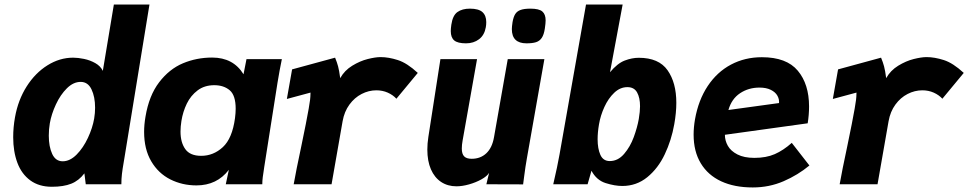

<svg xmlns="http://www.w3.org/2000/svg" viewBox="-20 -810 4256 844"><path d="M38 -207Q38 -250.5 46 -295Q59.5 -370.5 97.2 -430Q135 -489.5 188.8 -523Q242.5 -556.5 301.5 -556.5Q323 -556.5 349.5 -551Q376 -545.5 399 -532.5Q422 -519.5 432 -498.5L480.5 -790H637L527 -116L524 -98Q518.5 -66.5 516 -45.2Q513.5 -24 513.5 0H357L351 -48Q327 -16 293.2 -2.5Q259.5 11 208 11Q151.5 11 113.2 -17Q75 -45 56.5 -94.2Q38 -143.5 38 -207ZM394 -289Q398 -313 398 -336.5Q398 -384.5 382.2 -417.2Q366.5 -450 334.5 -450Q302.5 -450 274 -421.8Q245.5 -393.5 225.8 -351Q206 -308.5 199 -268Q194.5 -242 194.5 -213.5Q194.5 -165.5 209.5 -133.2Q224.5 -101 255.5 -101Q287.5 -101 316.8 -130.5Q346 -160 366.5 -204Q387 -248 394 -289Z M613.5 -230.5Q613.5 -262 619.5 -297Q635 -390 679.5 -448.2Q724 -506.5 784.2 -531.8Q844.5 -557 912.5 -557Q1005.5 -557 1050.5 -483.5L1063.5 -550H1219Q1214.5 -528.5 1209.2 -500.2Q1204 -472 1200 -447L1141.5 -75.5L1140 -65Q1137 -47 1135 -30.8Q1133 -14.5 1133 0H972.5Q974.5 -11 986 -63.5Q933.5 5 843.5 5Q781 5 728.5 -21.5Q676 -48 644.8 -101Q613.5 -154 613.5 -230.5ZM1013 -290.5Q1016 -314 1016 -332Q1016 -391 989.8 -413.2Q963.5 -435.5 922 -435.5Q879 -435.5 848.8 -412.8Q818.5 -390 801.2 -354.5Q784 -319 777.5 -278.5Q773.5 -253.5 773.5 -231.5Q773.5 -184 794.5 -154.5Q815.5 -125 864.5 -125Q918 -125 959.5 -163.2Q1001 -201.5 1013 -290.5Z M1304 -165Q1327.5 -277.5 1337 -332.5Q1341.5 -360.5 1343 -371Q1344.5 -381.5 1345 -403L1241 -375L1264 -505L1453 -556.5Q1461.5 -536 1466.2 -518.2Q1471 -500.5 1475.5 -466.5Q1494.5 -500.5 1528.5 -521.2Q1562.5 -542 1596.5 -550.5Q1630.5 -559 1653 -559Q1688 -559 1728.8 -546Q1769.5 -533 1816.5 -489.5L1722.5 -376Q1707.5 -392.5 1684.5 -402.8Q1661.5 -413 1634.5 -413Q1601 -413 1569.8 -397Q1538.5 -381 1516 -350.2Q1493.5 -319.5 1486 -277L1437.5 0H1271Q1281.5 -60 1304 -165Z M1858.5 -152.5Q1858.5 -179 1863 -208L1916 -550H2077L2013.5 -192Q2010 -173 2010 -157Q2010 -133.5 2020.2 -122.8Q2030.5 -112 2053.5 -112Q2092 -112 2117.8 -136.2Q2143.5 -160.5 2151.5 -206.5L2212 -550H2373L2296 -113.5Q2289.5 -77 2284.5 -37.5L2279.5 0.5L2118 0L2130 -50Q2120.5 -35 2096.2 -21.5Q2072 -8 2042 0.5Q2012 9 1986.5 9Q1948 9 1919 -10.2Q1890 -29.5 1874.2 -65.8Q1858.5 -102 1858.5 -152.5ZM1961.5 -673.5Q1961.5 -684 1964 -701.5Q1970 -742.5 1991 -757.2Q2012 -772 2045.5 -772Q2084 -772 2100.8 -756.8Q2117.5 -741.5 2117.5 -713Q2117.5 -700.5 2115.5 -690Q2109.5 -655.5 2085.8 -637.5Q2062 -619.5 2028.5 -619.5Q1992 -619.5 1976.8 -632.2Q1961.5 -645 1961.5 -673.5ZM2230 -682Q2230 -692.5 2233 -712.5Q2237 -735.5 2244.8 -748Q2252.5 -760.5 2268.2 -766.2Q2284 -772 2311.5 -772Q2349.5 -772 2364 -759.5Q2378.5 -747 2378.5 -720.5Q2378.5 -708 2375 -684.5Q2371 -657.5 2361.5 -643.5Q2352 -629.5 2336.2 -624.5Q2320.5 -619.5 2294.5 -619.5Q2230 -619.5 2230 -682Z M2580 -59.5 2563 0H2412Q2430.5 -79.5 2439.5 -130.5L2556 -790H2717L2661.5 -492.5Q2694 -531.5 2726 -543.8Q2758 -556 2788 -556Q2876 -556 2914.5 -501.2Q2953 -446.5 2953 -358Q2953 -314.5 2944 -264Q2931.5 -193.5 2902.2 -131.8Q2873 -70 2825.5 -31.2Q2778 7.5 2715.5 7.5Q2682.5 7.5 2642.2 -5.2Q2602 -18 2580 -59.5ZM2788 -287Q2793.5 -320 2793.5 -343Q2793.5 -380.5 2780.5 -403.8Q2767.5 -427 2738 -427Q2706 -427 2680 -402.2Q2654 -377.5 2636.8 -339.8Q2619.5 -302 2613 -263Q2607 -228 2607 -198Q2607 -156.5 2619.2 -129.2Q2631.5 -102 2660.5 -102Q2696.5 -102 2723.5 -133.5Q2750.5 -165 2766 -207.5Q2781.5 -250 2788 -287Z M3029 -218Q3029 -250 3035 -285Q3050 -370 3091 -431.8Q3132 -493.5 3193.2 -526Q3254.5 -558.5 3329 -558.5Q3437.5 -558.5 3487 -499.2Q3536.5 -440 3536.5 -342Q3536.5 -305.5 3530.5 -268L3166.5 -217.5Q3166.5 -192 3179.5 -169Q3192.5 -146 3221.8 -131Q3251 -116 3296 -116Q3348 -116 3385.8 -132.5Q3423.5 -149 3460.5 -182L3538 -82.5Q3488 -41 3424.8 -13.5Q3361.5 14 3289 14Q3208.5 14 3150.2 -13Q3092 -40 3060.5 -92.2Q3029 -144.5 3029 -218ZM3318.5 -425Q3270.5 -425 3233.2 -400.2Q3196 -375.5 3182 -326.5L3404.5 -357Q3406 -374 3397.2 -389.5Q3388.5 -405 3368.5 -415Q3348.5 -425 3318.5 -425Z M3704 -165Q3727.5 -277.5 3737 -332.5Q3741.5 -360.5 3743 -371Q3744.5 -381.5 3745 -403L3641 -375L3664 -505L3853 -556.5Q3861.5 -536 3866.2 -518.2Q3871 -500.5 3875.5 -466.5Q3894.5 -500.5 3928.5 -521.2Q3962.5 -542 3996.5 -550.5Q4030.5 -559 4053 -559Q4088 -559 4128.8 -546Q4169.5 -533 4216.5 -489.5L4122.5 -376Q4107.5 -392.5 4084.5 -402.8Q4061.5 -413 4034.5 -413Q4001 -413 3969.8 -397Q3938.5 -381 3916 -350.2Q3893.5 -319.5 3886 -277L3837.5 0H3671Q3681.5 -60 3704 -165Z"/></svg>

Font: JuliaMono Black
Style: Italic
Weight: 900
Italic angle: -9°
Monospace: yes
Designer: cormullion
Foundry: corm
Version: Version 0.057; ttfautohint (v1.8.4)